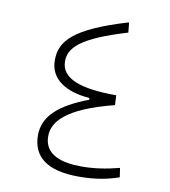

<svg xmlns="http://www.w3.org/2000/svg" viewBox="-80 -772 746 843"><g transform="rotate(10 293.0 -350.0)"><path d="M326.7 2.9C400.4 2.9 454.1 -7.8 505.4 -25.4L499.5 -66.4C438 -50.3 384.8 -43 329.6 -43C248 -43 164.6 -64 164.6 -148.4C164.6 -211.4 214.4 -279.3 429.7 -334L427.7 -377.4C272 -377.4 180.2 -407.2 180.2 -485.8C180.2 -545.9 226.6 -596.2 432.1 -657.7L427.7 -702.6C190.9 -631.8 135.3 -569.3 135.3 -482.4C135.3 -397 209.5 -353 314 -345.2V-337.4C186.5 -289.1 119.6 -231 119.6 -146C119.6 -49.3 186 2.9 326.7 2.9Z"/></g></svg>

Font: Cascadia Mono PL ExtraLight
Style: Regular
Weight: 200
Monospace: yes
Designer: Aaron Bell
Foundry: Saja Typeworks
Version: Version 2404.023